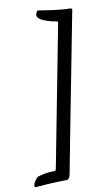

<svg xmlns="http://www.w3.org/2000/svg" viewBox="-172 -817 540 977"><g transform="rotate(-10 97.5 -329.0)"><path d="M110 86Q109 88 105 96.5Q101 105 91 105Q38 105 -7.5 108.5Q-53 112 -70 113Q-75 113 -75 106Q-75 99 -71.5 91.5Q-68 84 -63.5 78Q-59 72 -55 67.5Q-51 63 -50 63Q-43 60 -18 54.5Q7 49 39 49Q43 49 44.5 46Q46 43 47 41L188 -691Q188 -692 187.5 -695Q187 -698 183 -699Q160 -702 136 -710Q112 -718 99 -726Q96 -728 90.5 -734.5Q85 -741 85 -747Q85 -755 89.5 -762.5Q94 -770 95 -771Q102 -770 120.5 -767Q139 -764 163 -760.5Q187 -757 213 -754.5Q239 -752 263 -752Q266 -752 268.5 -749.5Q271 -747 270 -742Q261 -696 249.5 -636Q238 -576 225 -509.5Q212 -443 198.5 -372.5Q185 -302 172 -236Q142 -81 110 86Z"/></g></svg>

Font: Vermiglione Medium
Style: Italic
Weight: 500
Italic angle: -11°
Version: Version 1.000